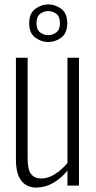

<svg xmlns="http://www.w3.org/2000/svg" viewBox="-20 -839 435 868"><path d="M143 9Q117 9 96.5 -3.5Q76 -16 64 -43.5Q52 -71 52 -117V-578H105V-123Q105 -70 121.5 -51Q138 -32 166 -32Q197 -32 228 -51.5Q259 -71 285 -102V-578H337V0H285V-68Q257 -33 220.5 -12Q184 9 143 9ZM198 -649Q167 -649 139.5 -669Q112 -689 112 -734Q112 -779 139.5 -799Q167 -819 198 -819Q230 -819 257 -799Q284 -779 284 -734Q284 -689 257 -669Q230 -649 198 -649ZM198 -680Q218 -680 234.5 -692.5Q251 -705 251 -734Q251 -764 234.5 -776.5Q218 -789 198 -789Q178 -789 161.5 -776.5Q145 -764 145 -734Q145 -705 161.5 -692.5Q178 -680 198 -680Z"/></svg>

Font: Oswald ExtraLight
Style: Regular
Weight: 250
Designer: Vernon Adams
Foundry: Vernon Adams
Version: Version 4.100; ttfautohint (v1.8.1.43-b0c9)